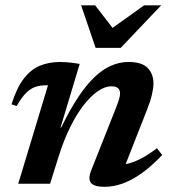

<svg xmlns="http://www.w3.org/2000/svg" viewBox="-20 -710 664 742"><path d="M44 -300 24.5 -307Q44.5 -370.5 71.8 -406Q99 -441.5 134.2 -456Q169.5 -470.5 212 -470.5Q226 -470.5 238 -469.5Q250 -468.5 262 -467Q274 -465.5 288 -463L213.5 -215.5L217.5 -219Q249.5 -285 281 -332.8Q312.5 -380.5 344.2 -411Q376 -441.5 409 -456Q442 -470.5 477 -470.5Q528.5 -470.5 550.8 -447.2Q573 -424 573 -388Q573 -369.5 567.2 -344.5Q561.5 -319.5 548 -285.5L451 -38.5L433 -73.5Q456 -72.5 479.8 -79Q503.5 -85.5 529.8 -99.8Q556 -114 586.5 -137L607 -111Q563 -65 524 -38Q485 -11 450.5 0.5Q416 12 384 12Q344.5 12 331.8 -3Q319 -18 333 -53L428 -292.5Q436.5 -314.5 440.2 -327.2Q444 -340 444 -349.5Q444 -362 436 -369.2Q428 -376.5 410 -376.5Q386 -376.5 359 -358.2Q332 -340 304.5 -305.2Q277 -270.5 252 -220.2Q227 -170 207 -106.5L173.5 0H50.5L165.5 -380.5Q164 -380.5 162.2 -380.5Q160.5 -380.5 159 -380.5Q135.5 -380.5 116.8 -374.2Q98 -368 80.8 -350.8Q63.5 -333.5 44 -300ZM603 -689.5 446.5 -525H349.5L293.5 -689.5H347.5L426.5 -587.5H394.5L537 -689.5Z"/></svg>

Font: Newsreader SemiBold
Style: Italic
Weight: 600
Italic angle: -17°
Designer: Hugues Gentile
Foundry: Production Type
Version: Version 1.003